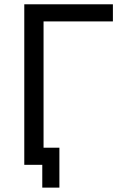

<svg xmlns="http://www.w3.org/2000/svg" viewBox="-20 -752 626 876"><path d="M90.8 0V-732.4H495.1V-654.3H178.7V-78.1H251V104H172.9V0Z"/></svg>

Font: Consola Mono
Style: Book
Weight: 400
Monospace: yes
Designer: Wojciech Kalinowski "wmk69" (wmk69@o2.pl)
Foundry: Wojciech Kalinowski "wmk69" (wmk69@o2.pl)
Version: Version 2.1.0